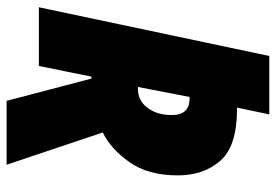

<svg xmlns="http://www.w3.org/2000/svg" viewBox="-150 -604 854 595"><g transform="rotate(90 277.5 -307.0)"><path d="M491 100 391 -198Q441 -222 482.5 -280Q524 -338 524 -431Q524 -510 479 -562Q434 -614 318 -614H314L335 -714H154L3 0H185L218 -163H224L293 100ZM281 -467H286Q337 -467 337 -412Q337 -366 314.5 -336.5Q292 -307 257 -307H250Z"/></g></svg>

Font: Noto Sans Display SemiCondensed Black
Style: Italic
Weight: 900
Width: 4
Designer: Monotype Design team
Foundry: Monotype Imaging Inc.
Version: 1.000